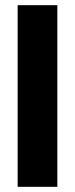

<svg xmlns="http://www.w3.org/2000/svg" viewBox="-20 -720 289 740"><path d="M48 0H201V-700H48Z"/></svg>

Font: Bricolage Grotesque 10pt Condensed ExtraBold
Style: Regular
Weight: 800
Width: 3
Designer: Mathieu Triay
Foundry: Atelier Triay
Version: Version 1.000;gftools[0.9.29]